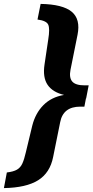

<svg xmlns="http://www.w3.org/2000/svg" viewBox="-101 -766 474 983"><path d="M107 -746Q220 -744 266 -706Q312 -668 296 -588L260 -409Q252 -368 269 -348.5Q286 -329 332 -329H353L340 -262H339L331 -220H310Q222 -220 207 -140L171 38Q155 119 94 157Q33 195 -81 197L-66 117Q-32 113 -14 102.5Q4 92 13.5 71Q23 50 31 15L64 -122Q80 -186 121 -227.5Q162 -269 227 -280Q168 -294 142.5 -332Q117 -370 127 -436L146 -564Q155 -619 146 -639.5Q137 -660 91 -666Z"/></svg>

Font: Piazzolla ExtraBold
Style: Italic
Weight: 800
Italic angle: -11.3°
Designer: Juan Pablo del Peral
Foundry: Huerta Tipografica
Version: Version 1.330